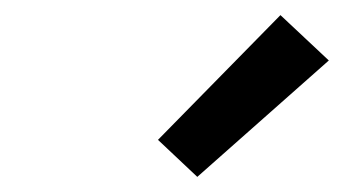

<svg xmlns="http://www.w3.org/2000/svg" viewBox="-20 -794 472 254"><path d="M241 -560 415 -714 351 -774 189 -609Z"/></svg>

Font: Iosevka Sparkle Oblique
Style: Regular
Weight: 400
Italic angle: -9°
Designer: Belleve Invis
Foundry: Belleve Invis
Version: Version 4.5.0; ttfautohint (v1.8.3)